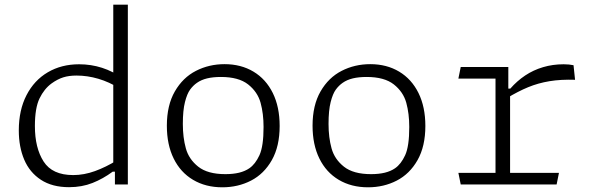

<svg xmlns="http://www.w3.org/2000/svg" viewBox="-20 -785 2520 817"><path d="M462 -765H524V0H469V-68L462 -75ZM316.5 -511.5Q367.5 -511.5 414.2 -496.5Q461 -481.5 499.5 -453L487.5 -409.5Q445 -436 398.5 -449.8Q352 -463.5 305.5 -463.5Q273.5 -463.5 249 -455.8Q224.5 -448 199.5 -430Q168 -407 148.2 -366.2Q128.5 -325.5 128.5 -248.5Q128.5 -155.5 165.5 -97.8Q202.5 -40 291.5 -40Q337.5 -40 384.2 -57Q431 -74 477 -102.5L474 -54.5H459.5Q419 -24.5 373.8 -6.5Q328.5 11.5 274 11.5Q202 11.5 154 -20Q106 -51.5 83 -105.8Q60 -160 60 -230Q60 -316.5 92.8 -380Q125.5 -443.5 183.5 -477.5Q241.5 -511.5 316.5 -511.5Z M690 -250Q690 -337 724 -396Q758 -455 813.8 -483.5Q869.5 -512 935.5 -512Q1005.5 -512 1058.5 -480.2Q1111.5 -448.5 1140.8 -389.2Q1170 -330 1170 -249Q1170 -162.5 1136.8 -103.8Q1103.5 -45 1048.2 -16.5Q993 12 926 12Q855 12 801.5 -19.8Q748 -51.5 719 -110.5Q690 -169.5 690 -250ZM1041 -69Q1066.5 -86.5 1084 -124.5Q1101.5 -162.5 1101.5 -244.5Q1101.5 -301.5 1088.8 -347.8Q1076 -394 1035.8 -425.8Q995.5 -457.5 920 -457.5Q886.5 -457.5 861.5 -451.5Q836.5 -445.5 818 -432.5Q801.5 -421 788.8 -403.5Q776 -386 767 -350.5Q758 -315 758 -257.5Q758 -200 770.8 -153.8Q783.5 -107.5 823.5 -75.8Q863.5 -44 939 -44Q972 -44 997.5 -50.2Q1023 -56.5 1041 -69Z M1310 -250Q1310 -337 1344 -396Q1378 -455 1433.8 -483.5Q1489.5 -512 1555.5 -512Q1625.5 -512 1678.5 -480.2Q1731.5 -448.5 1760.8 -389.2Q1790 -330 1790 -249Q1790 -162.5 1756.8 -103.8Q1723.5 -45 1668.2 -16.5Q1613 12 1546 12Q1475 12 1421.5 -19.8Q1368 -51.5 1339 -110.5Q1310 -169.5 1310 -250ZM1661 -69Q1686.5 -86.5 1704 -124.5Q1721.5 -162.5 1721.5 -244.5Q1721.5 -301.5 1708.8 -347.8Q1696 -394 1655.8 -425.8Q1615.5 -457.5 1540 -457.5Q1506.5 -457.5 1481.5 -451.5Q1456.5 -445.5 1438 -432.5Q1421.5 -421 1408.8 -403.5Q1396 -386 1387 -350.5Q1378 -315 1378 -257.5Q1378 -200 1390.8 -153.8Q1403.5 -107.5 1443.5 -75.8Q1483.5 -44 1559 -44Q1592 -44 1617.5 -50.2Q1643 -56.5 1661 -69Z M2143 -395.5 2150.5 -388.5V0H2088.5V-500H2143ZM1930.5 -49.5H2358.5L2348.5 0H1940.5ZM1940.5 -500H2121V-450.5H1930.5ZM2136 -367 2124.5 -408H2151.5Q2180 -440.5 2214.8 -463.8Q2249.5 -487 2290.8 -499.2Q2332 -511.5 2378.5 -511.5Q2402 -511.5 2420.5 -507.5L2427 -445.5Q2366.5 -447.5 2318.2 -439.5Q2270 -431.5 2227.5 -414Q2185 -396.5 2136 -367Z"/></svg>

Font: Monaspace Argon Var
Style: Regular
Weight: 400
Designer: Riley Cran and the Lettermatic Team
Version: Version 1.000 (Monaspace Argon Var)